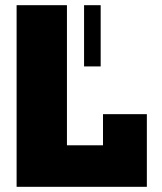

<svg xmlns="http://www.w3.org/2000/svg" viewBox="-20 -720 624 740"><path d="M44 0V-700H238V-160H377V-280H546V0ZM304 -464V-700H368V-464Z"/></svg>

Font: Tektur ExtraBold
Style: Regular
Weight: 800
Designer: Adam Jagosz
Foundry: Adam Jagosz
Version: Version 1.005;gftools[0.9.30]